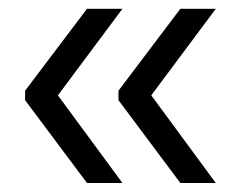

<svg xmlns="http://www.w3.org/2000/svg" viewBox="-20 -461 535 436"><path d="M470 -441 323.5 -244.5 470 -45.5H389.5L249 -233.5V-255L389.5 -441ZM258 -441 111.5 -244.5 258 -45.5H177.5L37 -233.5V-255L177.5 -441Z"/></svg>

Font: Anek Malayalam Medium
Style: Regular
Weight: 400
Version: Version 1.003